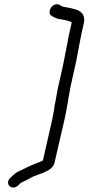

<svg xmlns="http://www.w3.org/2000/svg" viewBox="-20 -705 411 891"><path d="M272 -400 251 -306C246 -286 244 -267 240 -249C239 -241 237 -232 235 -223C233 -214 232 -205 231 -196C227 -180 226 -165 222 -149L179 40C167 46 158 49 145 54C117 65 97 76 71 88C59 93 48 101 39 110L28 120C-1 148 35 183 65 155L74 146C77 143 81 141 84 140C96 134 111 127 123 120C133 114 144 111 156 106C185 95 225 83 233 50L279 -149C283 -165 285 -181 289 -198C290 -207 292 -216 294 -226C296 -236 297 -244 298 -252C302 -270 304 -287 308 -306L329 -400C338 -437 343 -476 351 -512C352 -522 355 -532 357 -542C358 -551 360 -559 362 -566L369 -597C377 -632 360 -651 335 -660L317 -665C309 -667 302 -669 294 -670C286 -672 270 -673 265 -677L257 -682C251 -686 244 -686 236 -684C212 -678 201 -641 219 -632L227 -627C234 -623 242 -620 251 -617C271 -614 298 -610 312 -602C313 -600 312 -598 312 -597L305 -566C303 -559 301 -550 299 -539C297 -530 295 -520 294 -511C286 -475 280 -436 272 -400Z"/></svg>

Font: Electronic
Style: It
Weight: 400
Version: Version 1.011